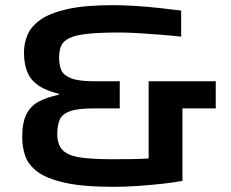

<svg xmlns="http://www.w3.org/2000/svg" viewBox="-20 -716 895 744"><path d="M421 8Q302 8 231 -8Q160 -24 124.5 -51Q89 -78 77.5 -112.5Q66 -147 66 -185Q66 -241 82.5 -273.5Q99 -306 130.5 -322.5Q162 -339 208 -349V-353Q140 -368 106.5 -404Q73 -440 73 -514Q73 -548 86.5 -580.5Q100 -613 136 -639Q172 -665 240 -680.5Q308 -696 417 -696Q457 -696 504 -693Q551 -690 597.5 -685Q644 -680 682 -675V-574Q646 -578 602.5 -581.5Q559 -585 517 -587.5Q475 -590 443 -590Q366 -590 319.5 -585Q273 -580 249 -568.5Q225 -557 217 -538.5Q209 -520 209 -492Q209 -467 216.5 -446.5Q224 -426 253.5 -413.5Q283 -401 347 -401H444V-296H347Q283 -296 252.5 -285.5Q222 -275 212 -253.5Q202 -232 202 -197Q202 -155 223 -134Q244 -113 290.5 -106Q337 -99 415 -99Q453 -99 490 -99.5Q527 -100 556 -102V-401H816V-296H687V-15Q655 -9 610 -4Q565 1 515 4.5Q465 8 421 8Z"/></svg>

Font: Saira Expanded SemiBold
Style: Regular
Weight: 600
Width: 7
Designer: Hector Gatti with collaboration of the Omnibus-Type team
Foundry: Omnibus-Type
Version: Version 1.100; ttfautohint (v1.8.3)